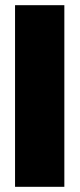

<svg xmlns="http://www.w3.org/2000/svg" viewBox="-20 -720 307 740"><path d="M38 -700H228V0H38Z"/></svg>

Font: Phudu Light Black
Style: Regular
Weight: 900
Version: Version 1.005;gftools[0.9.23]